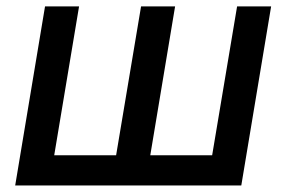

<svg xmlns="http://www.w3.org/2000/svg" viewBox="-20 -565 871 585"><path d="M117.2 -545.5H220.9L145.2 -92H333.8L409.8 -545.5H513.5L437.9 -92H626.4L702.4 -545.5H806.1L715.2 0H26.3Z"/></svg>

Font: Inter UI Medium
Style: Italic
Weight: 500
Italic angle: 9.39999°
Designer: Rasmus Andersson
Foundry: rsms
Version: 3.2;8d6f07862